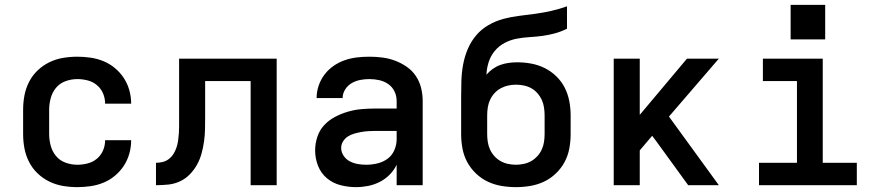

<svg xmlns="http://www.w3.org/2000/svg" viewBox="-20 -761 3640 789"><path d="M298 8Q268 8 238.5 3Q209 -2 182.5 -15Q156 -28 134.5 -48.5Q113 -69 99.5 -95.5Q86 -122 80.5 -151Q75 -180 75 -210V-310Q75 -340 80.5 -369Q86 -398 99.5 -424.5Q113 -451 134.5 -471.5Q156 -492 182.5 -505Q209 -518 238.5 -523Q268 -528 298 -528Q325 -528 352.5 -524Q380 -520 405.5 -509.5Q431 -499 452.5 -481Q474 -463 489 -440Q504 -417 511.5 -390Q519 -363 519 -335Q519 -335 519 -335Q519 -335 519 -335H412Q412 -335 412 -335Q412 -335 412 -335Q412 -357 403.5 -377Q395 -397 378.5 -411Q362 -425 340.5 -430.5Q319 -436 298 -436Q273 -436 249.5 -427.5Q226 -419 210.5 -400.5Q195 -382 188.5 -358Q182 -334 182 -310V-210Q182 -186 188.5 -162Q195 -138 210.5 -119.5Q226 -101 249.5 -92.5Q273 -84 298 -84Q319 -84 340.5 -89.5Q362 -95 378.5 -109Q395 -123 403.5 -143Q412 -163 412 -185Q412 -185 412 -185Q412 -185 412 -185H519Q519 -185 519 -185Q519 -185 519 -185Q519 -157 511.5 -130Q504 -103 489 -80Q474 -57 452.5 -39Q431 -21 405.5 -10.5Q380 0 352.5 4Q325 8 298 8Z M621 0V-92Q635 -92 649 -95.5Q663 -99 674.5 -108Q686 -117 693.5 -129.5Q701 -142 705.5 -155.5Q710 -169 712 -183.5Q714 -198 715 -212.5Q716 -227 716 -241Q716 -255 716 -270Q716 -273 716 -275.5Q716 -278 716 -281V-520H1117V0H1010V-428H823V-281Q823 -256 822.5 -230.5Q822 -205 818.5 -180Q815 -155 808.5 -131Q802 -107 790 -85Q778 -63 760 -44.5Q742 -26 719 -15.5Q696 -5 671 -2.5Q646 0 621 0Z M1443 8Q1411 8 1379.5 0Q1348 -8 1323.5 -28.5Q1299 -49 1287 -79.5Q1275 -110 1275 -142Q1275 -171 1284 -198.5Q1293 -226 1312 -246.5Q1331 -267 1356.5 -280.5Q1382 -294 1409.5 -302Q1437 -310 1465 -312.5Q1493 -315 1522 -315H1610V-346Q1610 -367 1601 -385.5Q1592 -404 1575.5 -415.5Q1559 -427 1539 -431.5Q1519 -436 1498 -436Q1479 -436 1460.5 -432.5Q1442 -429 1425.5 -419.5Q1409 -410 1398.5 -393.5Q1388 -377 1388 -358H1281Q1281 -384 1289.5 -409Q1298 -434 1313.5 -454.5Q1329 -475 1350.5 -490Q1372 -505 1396.5 -513.5Q1421 -522 1446.5 -525Q1472 -528 1498 -528Q1525 -528 1552 -524.5Q1579 -521 1604 -511.5Q1629 -502 1651.5 -486.5Q1674 -471 1689 -448.5Q1704 -426 1710.5 -399.5Q1717 -373 1717 -346V0H1610V-84Q1599 -61 1581 -43Q1563 -25 1540.5 -13.5Q1518 -2 1493 3Q1468 8 1443 8ZM1485 -84Q1508 -84 1531 -89.5Q1554 -95 1572.5 -108.5Q1591 -122 1600.5 -144Q1610 -166 1610 -189V-223H1522Q1507 -223 1492.5 -222Q1478 -221 1464 -218.5Q1450 -216 1436 -212Q1422 -208 1410 -200.5Q1398 -193 1390 -180.5Q1382 -168 1382 -153Q1382 -136 1392 -121Q1402 -106 1417.5 -98Q1433 -90 1450 -87Q1467 -84 1485 -84Z M2100 8Q2070 8 2040.5 3Q2011 -2 1984.5 -14.5Q1958 -27 1936 -48Q1914 -69 1900 -95Q1886 -121 1880.5 -150.5Q1875 -180 1875 -210V-287Q1875 -306 1875 -324.5Q1875 -343 1875 -362Q1875 -396 1876 -429Q1877 -462 1883 -495Q1889 -528 1902 -559Q1915 -590 1936.5 -615.5Q1958 -641 1987.5 -658Q2017 -675 2049 -683.5Q2081 -692 2114.5 -696Q2148 -700 2181 -704.5Q2214 -709 2246.5 -716.5Q2279 -724 2310 -735V-643Q2286 -631 2260.5 -624Q2235 -617 2209 -613.5Q2183 -610 2156.5 -608.5Q2130 -607 2103.5 -602Q2077 -597 2053.5 -584.5Q2030 -572 2013 -551.5Q1996 -531 1988 -505.5Q1980 -480 1979 -454Q1990 -467 2004.5 -477.5Q2019 -488 2035.5 -494Q2052 -500 2070 -502.5Q2088 -505 2105 -505Q2135 -505 2164 -499.5Q2193 -494 2219 -481Q2245 -468 2266.5 -447Q2288 -426 2301 -400Q2314 -374 2319.5 -345Q2325 -316 2325 -287V-210Q2325 -180 2319.5 -150.5Q2314 -121 2300 -95Q2286 -69 2264 -48Q2242 -27 2215.5 -14.5Q2189 -2 2159.5 3Q2130 8 2100 8ZM2100 -84Q2116 -84 2132.5 -87.5Q2149 -91 2163 -99Q2177 -107 2188 -119Q2199 -131 2206 -146Q2213 -161 2215.5 -177.5Q2218 -194 2218 -210V-287Q2218 -303 2215.5 -319.5Q2213 -336 2206.5 -350.5Q2200 -365 2189 -377.5Q2178 -390 2164 -398Q2150 -406 2133.5 -409.5Q2117 -413 2101 -413Q2084 -413 2068 -409.5Q2052 -406 2037.5 -398Q2023 -390 2012 -378Q2001 -366 1994 -351Q1987 -336 1984.5 -319.5Q1982 -303 1982 -287V-210Q1982 -194 1984.5 -177.5Q1987 -161 1994 -146Q2001 -131 2012 -119Q2023 -107 2037 -99Q2051 -91 2067.5 -87.5Q2084 -84 2100 -84Z M2502 0V-520H2609V-289L2803 -520H2934L2729 -282L2934 0H2808L2678 -179L2660 -203L2609 -143V0Z M3099 0V-92H3255V-428H3115V-520H3361V-92H3501V0ZM3229 -599V-741H3371V-599Z"/></svg>

Font: Iosevka SS04 Semibold Extended
Style: Regular
Weight: 600
Width: 7
Monospace: yes
Designer: Belleve Invis
Foundry: Belleve Invis
Version: Version 19.0.0; ttfautohint (v1.8.4)